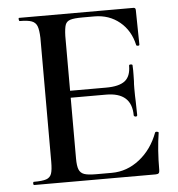

<svg xmlns="http://www.w3.org/2000/svg" viewBox="-48 -670 662 715"><g transform="rotate(-5 283.0 -312.5)"><path d="M522 -158Q525 -158 528 -156.5Q531 -155 530 -154Q520 -91 520 -15Q520 -7 517 -3.5Q514 0 505 0H52Q48 0 48 -6Q48 -12 51 -12Q83 -12 97.5 -17Q112 -22 117 -36Q122 -50 122 -81V-544Q121 -574 115.5 -588Q110 -602 95.5 -607.5Q81 -613 51 -613Q48 -613 47.5 -619Q47 -625 49 -625H477Q485 -625 485 -616L487 -487Q487 -483 481.5 -483Q476 -483 475 -486Q463 -541 423.5 -573.5Q384 -606 329 -606H285Q253 -606 239 -601.5Q225 -597 220.5 -584.5Q216 -572 215 -543V-338H350Q398 -338 420 -355Q442 -372 442 -412Q442 -416 448 -416Q456 -416 455 -411Q456 -393 455.5 -376.5Q455 -360 455 -353Q454 -344 454 -325Q454 -294 455 -278L456 -226Q456 -221 450 -221Q448 -221 445.5 -222.5Q443 -224 443 -226Q443 -312 347 -312H215V-85Q215 -57 220.5 -43.5Q226 -30 240 -25Q254 -20 284 -20H343Q400 -20 447 -57Q494 -94 517 -156Q519 -158 522 -158Z"/></g></svg>

Font: Cormorant Upright SemiBold
Style: Regular
Weight: 600
Designer: Christian Thalmann (Catharsis Fonts)
Foundry: Catharsis Fonts
Version: Version 3.302